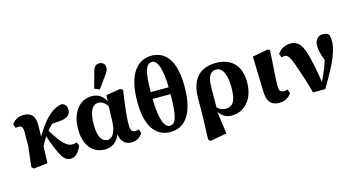

<svg xmlns="http://www.w3.org/2000/svg" viewBox="-98 -1201 3346 1810"><g transform="rotate(-15 1575.5 -295.5)"><path d="M90 14 71 -4 94 -204 95 -342Q95 -375 85 -389.5Q75 -404 53 -404Q46 -404 38 -403Q30 -402 25 -401L10 -438Q28 -467 58.5 -483Q89 -499 127 -499Q181 -499 209 -469Q237 -439 237 -373Q237 -336 235.5 -295.5Q234 -255 232 -215L235 -212Q234 -178 232.5 -140Q231 -102 229.5 -66Q228 -30 227 -1ZM207 -115 164 -167H185L207 -211Q231 -256 260.5 -301.5Q290 -347 320.5 -384.5Q351 -422 377 -444Q410 -472 439.5 -486Q469 -500 500 -504Q521 -500 535 -483.5Q549 -467 549 -436Q549 -398 519 -377.5Q489 -357 435 -354L331 -347L426 -399Q402 -382 380 -362Q358 -342 338 -319.5Q318 -297 298 -271L289 -262Q274 -238 260.5 -214Q247 -190 233.5 -166Q220 -142 207 -115ZM451 15Q431 15 411.5 5Q392 -5 371.5 -35.5Q351 -66 326.5 -125.5Q302 -185 270 -283L304 -313Q342 -251 371 -211Q400 -171 422.5 -149.5Q445 -128 463 -120Q481 -112 498 -112Q513 -112 524 -114Q535 -116 544 -120L559 -87Q551 -63 536 -39.5Q521 -16 499.5 -0.5Q478 15 451 15Z M785 14Q727 14 683 -15Q639 -44 614 -99.5Q589 -155 589 -234Q589 -317 615 -377.5Q641 -438 687 -471Q733 -504 792 -504Q833 -504 863.5 -487Q894 -470 913.5 -441Q933 -412 939 -373H955L939 -339Q927 -369 911.5 -388.5Q896 -408 877 -418Q858 -428 835 -428Q808 -428 787 -407.5Q766 -387 754.5 -345.5Q743 -304 743 -240Q743 -177 755 -138.5Q767 -100 787.5 -83Q808 -66 834 -66Q856 -66 874.5 -83Q893 -100 905.5 -136.5Q918 -173 920 -231L925 -397L931 -478L1073 -500L1095 -484Q1087 -435 1081 -387.5Q1075 -340 1070 -296.5Q1065 -253 1062.5 -215Q1060 -177 1061 -145Q1061 -112 1071.5 -96Q1082 -80 1105 -80Q1116 -80 1124.5 -82Q1133 -84 1140 -87L1155 -50Q1142 -23 1112.5 -4Q1083 15 1045 15Q1017 15 993 2.5Q969 -10 953.5 -35.5Q938 -61 934 -98H936Q923 -61 901 -36Q879 -11 850 1.5Q821 14 785 14ZM835 -566 876 -717Q886 -755 901 -770Q916 -785 940 -785Q964 -785 981 -770.5Q998 -756 998 -731Q998 -711 989.5 -695Q981 -679 964 -656L884 -545Z M1427 15Q1478 15 1521 -6.5Q1564 -28 1596 -74Q1628 -120 1645.5 -192.5Q1663 -265 1663 -368Q1663 -461 1647 -529Q1631 -597 1601 -640.5Q1571 -684 1529 -705.5Q1487 -727 1435 -727Q1385 -727 1341.5 -705.5Q1298 -684 1265 -638Q1232 -592 1213.5 -518.5Q1195 -445 1195 -340Q1195 -247 1211.5 -180Q1228 -113 1258.5 -70Q1289 -27 1331.5 -6Q1374 15 1427 15ZM1433 -43Q1407 -43 1386 -75Q1365 -107 1353 -181Q1341 -255 1341 -380Q1341 -469 1346.5 -525.5Q1352 -582 1363 -613Q1374 -644 1390 -656.5Q1406 -669 1427 -669Q1453 -669 1473 -637.5Q1493 -606 1505 -535Q1517 -464 1517 -344Q1517 -251 1511.5 -192Q1506 -133 1495.5 -100.5Q1485 -68 1469.5 -55.5Q1454 -43 1433 -43ZM1266 -330H1594V-397H1266Z M1748 175 1756 -54 1757 -225Q1758 -320 1787 -381.5Q1816 -443 1871.5 -473.5Q1927 -504 2004 -504Q2080 -504 2133.5 -474.5Q2187 -445 2215 -389.5Q2243 -334 2243 -254Q2243 -166 2212.5 -106Q2182 -46 2132.5 -15.5Q2083 15 2025 15Q1985 15 1954.5 -2Q1924 -19 1903 -50.5Q1882 -82 1870 -123H1861L1870 -144Q1889 -111 1908 -93Q1927 -75 1946 -68.5Q1965 -62 1987 -62Q2019 -62 2042 -79.5Q2065 -97 2076.5 -137.5Q2088 -178 2088 -246Q2088 -302 2077.5 -346.5Q2067 -391 2045.5 -417Q2024 -443 1992 -443Q1963 -443 1943.5 -427Q1924 -411 1914 -375.5Q1904 -340 1904 -283L1903 -73L1899 -62L1929 164L1767 194Z M2487 15Q2448 15 2422 0Q2396 -15 2383 -45.5Q2370 -76 2368 -125L2358 -471L2512 -500L2530 -487Q2525 -411 2521.5 -355.5Q2518 -300 2515.5 -259.5Q2513 -219 2511.5 -191Q2510 -163 2510 -143Q2510 -105 2523 -92.5Q2536 -80 2559 -80Q2569 -80 2577 -82Q2585 -84 2592 -87L2608 -49Q2590 -20 2559 -2.5Q2528 15 2487 15Z M2818 2Q2800 -69 2779 -134.5Q2758 -200 2735 -265Q2718 -317 2704 -346Q2690 -375 2677.5 -387Q2665 -399 2651 -399Q2641 -399 2633.5 -397.5Q2626 -396 2619 -393L2603 -431Q2619 -455 2640 -470Q2661 -485 2685 -492Q2709 -499 2733 -499Q2766 -499 2792.5 -482.5Q2819 -466 2840.5 -425.5Q2862 -385 2878 -316Q2890 -269 2899 -224.5Q2908 -180 2915 -136Q2922 -92 2926 -45H2911L2926 -76Q2941 -104 2955 -135Q2969 -166 2982 -200.5Q2995 -235 3006.5 -273Q3018 -311 3028 -353L3031 -201Q3008 -253 2994 -291Q2980 -329 2974.5 -358Q2969 -387 2969 -411Q2969 -454 2990.5 -479Q3012 -504 3046 -504Q3069 -504 3082.5 -499Q3096 -494 3108 -482Q3112 -467 3114 -453Q3116 -439 3116 -418Q3116 -374 3100 -322Q3084 -270 3057.5 -215Q3031 -160 3000 -105Q2969 -50 2938 2Z"/></g></svg>

Font: Source Serif 4 18pt
Style: Bold
Weight: 700
Designer: Frank Grießhammer
Foundry: Adobe Systems Incorporated
Version: Version 4.004;hotconv 1.0.116;makeotfexe 2.5.65601